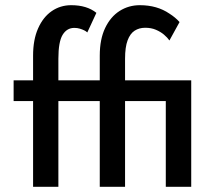

<svg xmlns="http://www.w3.org/2000/svg" viewBox="-20 -720 821 740"><path d="M717 0H619V-330.5H462V0H364.5V-330.5H205V0H107.5V-330.5H32.5V-410.5H107.5V-505.5Q107.5 -567 126.8 -610.5Q146 -654 179.2 -677Q212.5 -700 254.5 -700Q315 -700 351.5 -670.5L316.5 -595Q311 -600 304.2 -603.2Q297.5 -606.5 287.8 -609.5Q278 -612.5 266.5 -612.5Q237.5 -612.5 221.2 -585.5Q205 -558.5 205 -493.5V-410.5H364.5V-505.5Q364.5 -568.5 385.2 -612Q406 -655.5 441 -677.8Q476 -700 519 -700Q585.5 -700 633 -667.5Q656 -653 672 -635L633 -564Q625 -575.5 612 -586.5Q599 -597.5 581 -605.2Q563 -613 539.5 -613Q516.5 -613 499 -601.8Q481.5 -590.5 471.8 -564.5Q462 -538.5 462 -493.5V-410.5H717Z"/></svg>

Font: Lucymar Sans Medium
Style: Regular
Weight: 500
Foundry: The League of Moveable Type (original font) / Main changes by Cristiano Sobral with portions from Mirco Monsees
Version: Version 2.001;August 30, 2020;FontCreator 13.0.0.2681 64-bit